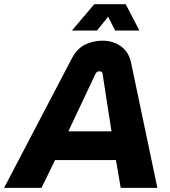

<svg xmlns="http://www.w3.org/2000/svg" viewBox="-60 -910 823 930"><path d="M-40.3 0 287.3 -625.7Q313 -675 352.3 -694Q391.7 -713 436.7 -713Q487.3 -713 525.5 -686Q563.7 -659 574.7 -607L702.3 0H524.7L501.7 -134.7H206.7L141 0ZM271 -273.7H480L436.7 -553.3Q436 -559 431.7 -561.8Q427.3 -564.7 421 -564.7Q415.7 -564.7 410.7 -561.8Q405.7 -559 403 -553.3ZM288.3 -762 396.7 -889.7H548.7L615.3 -762H497.7L463.7 -828.7L409.7 -762Z"/></svg>

Font: MuseoModerno Thin
Style: Italic
Weight: 100
Italic angle: -9°
Designer: Pablo Cosgaya, Héctor Gatti, Marcela Romero, and the Authors of The MuseoModerno Project.
Foundry: Omnibus-Type Team
Version: Version 1.003